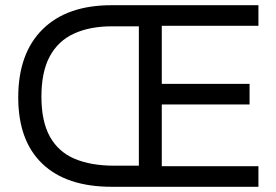

<svg xmlns="http://www.w3.org/2000/svg" viewBox="-20 -717 1059 737"><path d="M409 0Q235 0 142.5 -88.5Q50 -177 50 -343Q50 -512 143.5 -604.5Q237 -697 408 -697H972V-618H601V-395H938V-316H601V-79H972V0ZM418 -81H513V-616H410Q325 -616 264 -588Q203 -560 171 -500.5Q139 -441 139 -346Q139 -251 171.5 -192.5Q204 -134 266.5 -107.5Q329 -81 418 -81Z"/></svg>

Font: Hanken Grotesk
Style: Regular
Weight: 400
Designer: Alfredo Marco Pradil
Foundry: Hanken Design Co.
Version: Version 3.013